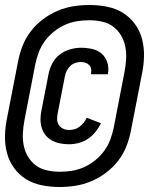

<svg xmlns="http://www.w3.org/2000/svg" viewBox="-23 -709 596 768"><path d="M253 -132Q234 -132 217 -135.5Q200 -139 185 -147Q170 -155 159.5 -168Q149 -181 144 -197.5Q139 -214 139 -232Q139 -250 143 -268L171 -412Q175 -434 186 -455Q197 -476 215.5 -490.5Q234 -505 257 -511.5Q280 -518 301 -518Q324 -518 346 -513Q368 -508 383.5 -494.5Q399 -481 406 -460Q413 -439 409 -416L408 -412H341V-414Q343 -423 341.5 -432.5Q340 -442 334 -448.5Q328 -455 319 -458Q310 -461 300 -461Q289 -461 277.5 -457Q266 -453 257 -444Q248 -435 243 -424Q238 -413 236 -401L208 -257Q205 -244 205.5 -231.5Q206 -219 212.5 -209Q219 -199 230 -194Q241 -189 254 -189Q264 -189 275 -192Q286 -195 295 -202Q304 -209 311.5 -218Q319 -227 324 -238L381 -216Q372 -198 359 -181.5Q346 -165 328.5 -153.5Q311 -142 291.5 -137Q272 -132 253 -132ZM215 39Q179 39 144 32Q109 25 81 7.5Q53 -10 33 -37.5Q13 -65 4.5 -98.5Q-4 -132 -3 -168Q-2 -204 6 -241L49 -462Q55 -494 67 -525Q79 -556 99.5 -583Q120 -610 148.5 -631.5Q177 -653 208 -666Q239 -679 271 -684Q303 -689 335 -689Q371 -689 406 -682Q441 -675 469 -657.5Q497 -640 517 -612.5Q537 -585 545.5 -551.5Q554 -518 553 -482Q552 -446 544 -409L501 -188Q495 -156 483 -125Q471 -94 450.5 -67Q430 -40 401.5 -18.5Q373 3 342 16Q311 29 279 34Q247 39 215 39ZM217 -22Q241 -22 265.5 -26Q290 -30 313.5 -40.5Q337 -51 358 -68Q379 -85 394.5 -106.5Q410 -128 418.5 -151.5Q427 -175 432 -199L475 -421Q480 -447 481.5 -473Q483 -499 478 -523.5Q473 -548 460.5 -568.5Q448 -589 429 -603Q410 -617 385 -622.5Q360 -628 333 -628Q309 -628 284.5 -624Q260 -620 236.5 -609.5Q213 -599 192 -582Q171 -565 155.5 -543.5Q140 -522 131.5 -498.5Q123 -475 118 -451L75 -229Q70 -203 68.5 -177Q67 -151 72 -126.5Q77 -102 89.5 -81.5Q102 -61 121 -47Q140 -33 165 -27.5Q190 -22 217 -22Z"/></svg>

Font: Lode Term
Style: Bold Italic
Weight: 700
Italic angle: -11°
Monospace: yes
Designer: Belleve Invis
Foundry: Belleve Invis
Version: Version 29.2.0